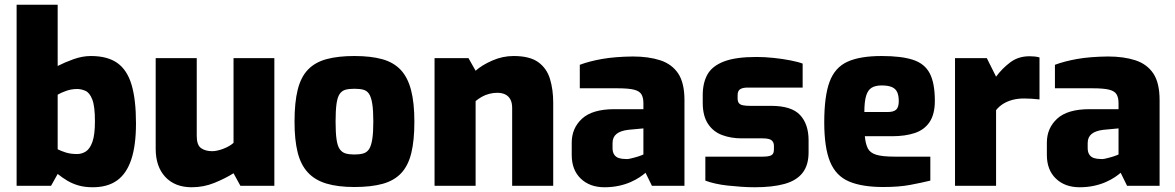

<svg xmlns="http://www.w3.org/2000/svg" viewBox="-20 -783 4953 809"><path d="M371 6Q337 6 311 -1.5Q285 -9 264 -21.5Q243 -34 223 -50L195 0H50V-763H223V-505Q252 -520 289.5 -533.5Q327 -547 363 -547Q433 -547 474.5 -517.5Q516 -488 534.5 -425.5Q553 -363 553 -263Q553 -170 533 -110.5Q513 -51 473 -22.5Q433 6 371 6ZM305 -134Q325 -134 342 -145Q359 -156 369.5 -185.5Q380 -215 380 -272Q380 -335 369 -363.5Q358 -392 340.5 -400Q323 -408 305 -408Q281 -408 258.5 -400Q236 -392 223 -384V-154Q237 -147 257 -140.5Q277 -134 305 -134Z M788 6Q717 6 676.5 -37.5Q636 -81 636 -156V-538H809V-210Q809 -172 827 -159Q845 -146 874 -146Q894 -146 920.5 -156Q947 -166 964 -181V-538H1136V0H993L964 -53Q929 -31 883.5 -12.5Q838 6 788 6Z M1473 5Q1404 5 1355.5 -9.5Q1307 -24 1277 -56.5Q1247 -89 1234 -141.5Q1221 -194 1221 -270Q1221 -352 1234.5 -405.5Q1248 -459 1278 -490Q1308 -521 1356.5 -534Q1405 -547 1473 -547Q1543 -547 1591 -533.5Q1639 -520 1668.5 -488.5Q1698 -457 1712 -403.5Q1726 -350 1726 -270Q1726 -191 1713 -138Q1700 -85 1670.5 -53.5Q1641 -22 1592.5 -8.5Q1544 5 1473 5ZM1473 -132Q1496 -132 1511 -136.5Q1526 -141 1535 -154.5Q1544 -168 1548.5 -196Q1553 -224 1553 -271Q1553 -318 1548.5 -346Q1544 -374 1535 -387.5Q1526 -401 1511 -405Q1496 -409 1473 -409Q1451 -409 1436 -405Q1421 -401 1411.5 -387.5Q1402 -374 1398 -346Q1394 -318 1394 -271Q1394 -224 1398 -196Q1402 -168 1411.5 -154.5Q1421 -141 1436 -136.5Q1451 -132 1473 -132Z M1811 0V-538H1954L1984 -485Q2011 -509 2054.5 -528Q2098 -547 2144 -547Q2212 -547 2248 -521Q2284 -495 2297.5 -450Q2311 -405 2311 -351V0H2138V-328Q2138 -351 2130 -365Q2122 -379 2108 -385.5Q2094 -392 2075 -392Q2058 -392 2041 -387.5Q2024 -383 2010 -375Q1996 -367 1984 -357V0Z M2527 6Q2465 6 2427 -30.5Q2389 -67 2389 -130V-182Q2389 -243 2432.5 -283Q2476 -323 2569 -323H2691V-349Q2691 -371 2683 -385Q2675 -399 2652 -405Q2629 -411 2581 -411H2423V-510Q2463 -525 2516.5 -534.5Q2570 -544 2646 -545Q2713 -545 2762 -529Q2811 -513 2837.5 -473.5Q2864 -434 2864 -361V0H2727L2700 -55Q2691 -47 2675.5 -36.5Q2660 -26 2637.5 -16Q2615 -6 2587 0Q2559 6 2527 6ZM2616 -113Q2623 -112 2632.5 -114Q2642 -116 2651 -118.5Q2660 -121 2668.5 -123.5Q2677 -126 2682.5 -128.5Q2688 -131 2691 -132V-242L2627 -236Q2594 -232 2577.5 -218.5Q2561 -205 2561 -180V-159Q2561 -142 2568 -131.5Q2575 -121 2587.5 -117Q2600 -113 2616 -113Z M3160 6Q3133 6 3104 4Q3075 2 3047 -1Q3019 -4 2994.5 -9.5Q2970 -15 2952 -22V-123H3196Q3213 -123 3223 -126Q3233 -129 3237 -135.5Q3241 -142 3241 -154V-169Q3241 -183 3231.5 -191.5Q3222 -200 3193 -200H3105Q3060 -200 3022.5 -214Q2985 -228 2963 -261.5Q2941 -295 2941 -350V-382Q2941 -434 2961 -469.5Q2981 -505 3030.5 -524Q3080 -543 3167 -543Q3202 -543 3240 -539Q3278 -535 3311 -528.5Q3344 -522 3362 -515V-414H3131Q3109 -414 3098.5 -407Q3088 -400 3088 -382V-368Q3088 -356 3093 -349Q3098 -342 3110 -339.5Q3122 -337 3140 -337H3229Q3315 -337 3351 -298.5Q3387 -260 3387 -192V-141Q3387 -87 3361.5 -54.5Q3336 -22 3285.5 -8Q3235 6 3160 6Z M3702 5Q3612 5 3557 -18.5Q3502 -42 3477.5 -101.5Q3453 -161 3453 -268Q3453 -378 3475.5 -438.5Q3498 -499 3551 -523Q3604 -547 3695 -547Q3778 -547 3827 -531Q3876 -515 3897.5 -474Q3919 -433 3919 -358Q3919 -302 3897 -269Q3875 -236 3834.5 -222.5Q3794 -209 3739 -209H3624Q3627 -177 3636.5 -158Q3646 -139 3672 -131Q3698 -123 3749 -123H3900V-22Q3863 -13 3815.5 -4Q3768 5 3702 5ZM3622 -311H3720Q3745 -311 3756 -321Q3767 -331 3767 -357Q3767 -381 3760 -395.5Q3753 -410 3737 -416.5Q3721 -423 3695 -423Q3669 -423 3653 -413.5Q3637 -404 3629.5 -379.5Q3622 -355 3622 -311Z M4004 0V-538H4138L4177 -460Q4203 -495 4237 -520.5Q4271 -546 4318 -546Q4327 -546 4338.5 -545Q4350 -544 4360 -541V-364Q4344 -366 4327 -367Q4310 -368 4295 -368Q4269 -368 4247.5 -362.5Q4226 -357 4208.5 -346.5Q4191 -336 4177 -319V0Z M4529 6Q4467 6 4429 -30.5Q4391 -67 4391 -130V-182Q4391 -243 4434.5 -283Q4478 -323 4571 -323H4693V-349Q4693 -371 4685 -385Q4677 -399 4654 -405Q4631 -411 4583 -411H4425V-510Q4465 -525 4518.5 -534.5Q4572 -544 4648 -545Q4715 -545 4764 -529Q4813 -513 4839.5 -473.5Q4866 -434 4866 -361V0H4729L4702 -55Q4693 -47 4677.5 -36.5Q4662 -26 4639.5 -16Q4617 -6 4589 0Q4561 6 4529 6ZM4618 -113Q4625 -112 4634.5 -114Q4644 -116 4653 -118.5Q4662 -121 4670.5 -123.5Q4679 -126 4684.5 -128.5Q4690 -131 4693 -132V-242L4629 -236Q4596 -232 4579.5 -218.5Q4563 -205 4563 -180V-159Q4563 -142 4570 -131.5Q4577 -121 4589.5 -117Q4602 -113 4618 -113Z"/></svg>

Font: Exo Thin ExtraBold
Style: Regular
Weight: 800
Version: Version 2.000